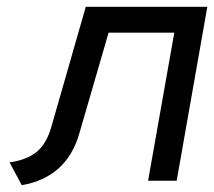

<svg xmlns="http://www.w3.org/2000/svg" viewBox="-20 -531 629 564"><path d="M44 13 8 -54Q58.5 -61 87.8 -85Q117 -109 131 -159L232 -511H589L499 0H415L492 -435H299L213 -139Q194.5 -74.5 152.2 -36.5Q110 1.5 44 13Z"/></svg>

Font: Overpass
Style: Italic
Weight: 400
Italic angle: -10°
Designer: Delve Withrington, Dave Bailey, Thomas Jockin
Foundry: Delve Fonts LLC
Version: Version 4.000